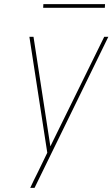

<svg xmlns="http://www.w3.org/2000/svg" viewBox="-20 -914 547 934"><path d="M148 0H127Q135 -18 144 -36Q153 -54 162 -72L210 -171L123 -735H143L225 -202L487 -735H507ZM190 -876 191 -894H491L490 -876Z"/></svg>

Font: Iosevka Thin
Style: Italic
Weight: 100
Italic angle: -9°
Monospace: yes
Designer: Belleve Invis
Foundry: Belleve Invis
Version: Version 32.5.0; ttfautohint (v1.8.4)